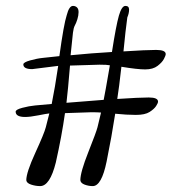

<svg xmlns="http://www.w3.org/2000/svg" viewBox="-20 -620 612 650"><path d="M289 -240 200 -237Q189 -159 169 -70Q149 10 116 10Q101 10 85.5 5Q70 0 69 -10Q69 -36 99.5 -102.5Q130 -169 135 -189L147 -236Q137 -235 109.5 -229.5Q82 -224 65 -224Q33 -224 33 -242Q33 -249 55.5 -255Q78 -261 99 -263L155 -268Q166 -322 177 -397L89 -386Q59 -386 59 -402Q59 -409 82 -415.5Q105 -422 125 -424L181 -430Q196 -539 206 -569Q214 -600 227 -600Q235 -600 240.5 -595Q246 -590 246 -579Q246 -568 242 -555Q238 -542 233.5 -534Q229 -526 227 -509.5Q225 -493 219 -433Q290 -440 359 -444Q373 -534 382.5 -567Q392 -600 404.5 -600Q417 -600 417 -587.5Q417 -575 411 -561Q405 -518 398 -446Q476 -451 508.5 -451Q541 -451 541 -437Q541 -432 535 -420.5Q529 -409 513.5 -397Q498 -385 471.5 -385Q445 -385 391 -394Q383 -322 377 -285Q452 -290 483.5 -290Q515 -290 515 -276Q515 -271 508.5 -261Q502 -251 486.5 -241Q471 -231 440 -231Q409 -231 370 -235Q358 -157 341 -73.5Q324 10 294 10Q280 10 266.5 5Q253 0 252 -10Q252 -37 279 -105Q306 -173 310 -189L322 -239Q309 -240 289 -240ZM317 -401 217 -398Q210 -313 205 -272L331 -282Q333 -295 338 -319Q344 -354 352 -399Q343 -401 317 -401Z"/></svg>

Font: Cookie
Style: Regular
Weight: 400
Designer: Ania Kruk
Foundry: Ania Kruk
Version: Version 1.004